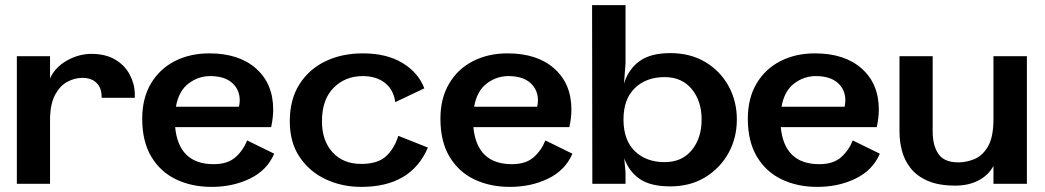

<svg xmlns="http://www.w3.org/2000/svg" viewBox="-20 -720 4092 752"><path d="M46 0V-500H176V-413Q196 -457 242.5 -483Q289 -509 338 -509Q393 -509 430.5 -487Q468 -465 487.5 -429Q507 -393 508 -353Q508 -344 508 -337H378Q379 -375 358.5 -395Q338 -415 303 -415Q272 -415 243.5 -399.5Q215 -384 196.5 -350Q178 -316 176 -261V0Z M1054 -118Q1026 -53 959 -20.5Q892 12 809 12Q731 12 669.5 -17.5Q608 -47 572.5 -106.5Q537 -166 537 -255Q537 -335 571 -392.5Q605 -450 664.5 -480.5Q724 -511 800 -511Q916 -511 983 -451.5Q1050 -392 1050 -291Q1050 -259 1042 -222H666Q680 -77 817 -77Q871 -77 901.5 -103.5Q932 -130 948 -170ZM803 -422Q757 -422 718.5 -393Q680 -364 669 -302H916Q917 -308 918 -314Q919 -320 919 -326Q919 -369 889 -395.5Q859 -422 803 -422Z M1395 12Q1321 12 1257.5 -17Q1194 -46 1154.5 -103.5Q1115 -161 1115 -245Q1115 -330 1152.5 -389.5Q1190 -449 1254.5 -480Q1319 -511 1401 -511Q1495 -511 1557 -473Q1619 -435 1642 -374L1528 -320Q1522 -368 1488 -395Q1454 -422 1401 -422Q1332 -422 1286.5 -376Q1241 -330 1241 -245Q1241 -169 1282.5 -123.5Q1324 -78 1395 -78Q1460 -78 1492.5 -108.5Q1525 -139 1540 -188L1656 -142Q1590 12 1395 12Z M2222 -118Q2194 -53 2127 -20.5Q2060 12 1977 12Q1899 12 1837.5 -17.5Q1776 -47 1740.5 -106.5Q1705 -166 1705 -255Q1705 -335 1739 -392.5Q1773 -450 1832.5 -480.5Q1892 -511 1968 -511Q2084 -511 2151 -451.5Q2218 -392 2218 -291Q2218 -259 2210 -222H1834Q1848 -77 1985 -77Q2039 -77 2069.5 -103.5Q2100 -130 2116 -170ZM1971 -422Q1925 -422 1886.5 -393Q1848 -364 1837 -302H2084Q2085 -308 2086 -314Q2087 -320 2087 -326Q2087 -369 2057 -395.5Q2027 -422 1971 -422Z M2300 0 2299 -700H2430V-472L2424 -393Q2442 -450 2485.5 -481Q2529 -512 2605 -512Q2684 -512 2742.5 -477Q2801 -442 2833.5 -383Q2866 -324 2866 -252Q2866 -180 2833.5 -121Q2801 -62 2742.5 -26Q2684 10 2605 10Q2529 10 2486.5 -18.5Q2444 -47 2425 -100L2430 -44V0ZM2583 -85Q2651 -85 2689.5 -132Q2728 -179 2728 -252Q2728 -324 2689.5 -371Q2651 -418 2583 -418Q2511 -418 2466.5 -375Q2422 -332 2422 -252Q2422 -171 2466.5 -128Q2511 -85 2583 -85Z M3426 -118Q3398 -53 3331 -20.5Q3264 12 3181 12Q3103 12 3041.5 -17.5Q2980 -47 2944.5 -106.5Q2909 -166 2909 -255Q2909 -335 2943 -392.5Q2977 -450 3036.5 -480.5Q3096 -511 3172 -511Q3288 -511 3355 -451.5Q3422 -392 3422 -291Q3422 -259 3414 -222H3038Q3052 -77 3189 -77Q3243 -77 3273.5 -103.5Q3304 -130 3320 -170ZM3175 -422Q3129 -422 3090.5 -393Q3052 -364 3041 -302H3288Q3289 -308 3290 -314Q3291 -320 3291 -326Q3291 -369 3261 -395.5Q3231 -422 3175 -422Z M3722 7Q3656 7 3613 -12Q3570 -31 3546 -62Q3522 -93 3512.5 -130Q3503 -167 3503 -204V-500H3633V-204Q3633 -150 3655.5 -117Q3678 -84 3734 -84Q3764 -84 3795.5 -96.5Q3827 -109 3848.5 -144.5Q3870 -180 3871 -247V-500H4002V0H3871V-70Q3851 -33 3812 -13Q3773 7 3722 7Z"/></svg>

Font: Panamera
Style: Bold
Weight: 700
Designer: Bastien Sozeau
Foundry: NBR — Bastien Sozeau
Version: Version 3.002; ttfautohint (v1.8.4.7-5d5b);gftools[0.9.33]